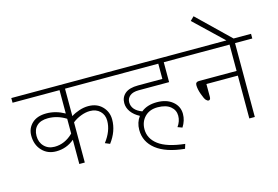

<svg xmlns="http://www.w3.org/2000/svg" viewBox="-135 -1158 2206 1521"><g transform="rotate(-15 968.0 -397.5)"><path d="M415.1 0H370.1V-198.7Q305.9 -144.1 220.4 -144.1Q150.2 -144.1 105.2 -191.9Q60.2 -239.6 60.2 -315Q60.2 -375.1 102.4 -415.1Q144.6 -455 220.7 -455Q296.8 -455 370.1 -414.1V-605.7H-15.2V-644.1H782.6V-605.7H415.1V-380.7Q444.4 -399.9 482.3 -412.3Q520.2 -424.7 556.1 -424.7Q626.9 -424.7 669.9 -380.7Q712.8 -336.7 712.8 -273.5Q712.8 -178 647.1 -91L608.2 -107.2Q672.4 -190.6 672.4 -274.5Q672.4 -322.5 641.1 -353.1Q609.7 -383.7 559.2 -383.7Q522.8 -383.7 483.8 -368.6Q444.9 -353.4 415.1 -329.6ZM217.9 -182.5Q302.3 -182.5 370.1 -249.7V-371.1Q300.3 -414.6 223.5 -414.6Q163.3 -414.6 131.7 -384.7Q100.1 -354.9 100.1 -302.1Q100.1 -249.2 133 -215.9Q165.8 -182.5 217.9 -182.5Z M898.4 -137.5Q898.4 -198.7 932.3 -244.2Q887.8 -267.4 863.2 -301.3Q838.7 -335.2 838.7 -373.6Q838.7 -421.6 873.6 -451.2Q908.5 -480.8 980.8 -480.8H1180V-605.7H757.3V-644.1H1366V-605.7H1225V-442.4H975.7Q927.7 -442.4 902.9 -421.9Q878.2 -401.4 878.2 -369.6Q878.2 -304.3 960.1 -273.5Q1009.6 -314 1089 -314Q1168.4 -314 1217.1 -273.8Q1265.9 -233.6 1265.9 -171.4Q1265.9 -117.3 1234.1 -67.2L1196.7 -80.9Q1226 -121.3 1226 -167.3Q1226 -213.3 1189.6 -243.2Q1153.2 -273 1085.9 -273.5Q1018.7 -274 979.3 -233.6Q939.8 -193.1 939.8 -131.4Q939.8 -55.1 1007.6 -4Q1075.3 47 1221.9 63.2L1210.3 100.6Q1057.1 85.4 977.8 22.8Q898.4 -39.9 898.4 -137.5Z M1764.4 0V-351.4H1506.6V-246.2Q1506.6 -220.9 1489.4 -220.9Q1480.8 -220.9 1469.7 -232.1Q1458.5 -243.2 1442.9 -286.7Q1427.2 -330.1 1427.2 -363Q1427.2 -389.8 1455.5 -389.8H1764.4V-605.7H1335.7V-644.1H1951V-605.7H1809.4V0Z M1823.6 -628.9H1764.9L1516.2 -866L1547 -896.4Z"/></g></svg>

Font: Khula Light
Style: Regular
Weight: 300
Designer: Erin McLaughlin, Steve Matteson
Version: Version 1.002;PS 1.0;hotconv 1.0.72;makeotf.lib2.5.5900; ttf